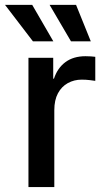

<svg xmlns="http://www.w3.org/2000/svg" viewBox="-54 -756 423 776"><path d="M61 0V-522.5H161.1V-438H164.1Q178.2 -481 210.4 -504.9Q242.7 -528.8 291.5 -528.8Q302.7 -528.8 313.5 -528.1Q324.2 -527.3 331.1 -526.4V-429.2Q325.2 -430.2 309.6 -432.1Q293.9 -434.1 275.9 -434.1Q245.6 -434.1 220.2 -420.2Q194.8 -406.2 180.2 -378.9Q165.5 -351.6 165.5 -310.5V0ZM232.9 -588.9 146.5 -736.3H253.4L313 -588.9ZM79.1 -588.9 -33.7 -736.3H76.2L161.6 -588.9Z"/></svg>

Font: Inter 28pt Medium
Style: Regular
Weight: 500
Designer: Rasmus Andersson
Foundry: rsms
Version: Version 4.001;git-66647c0bb